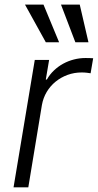

<svg xmlns="http://www.w3.org/2000/svg" viewBox="-20 -802 419 822"><path d="M38 0 128.9 -545.5H190.3L176.1 -461.6H180.8Q193.2 -483.7 211.3 -500.7Q229.4 -517.8 250.9 -529.5Q272.4 -541.2 296.7 -547.4Q321 -553.6 345.5 -553.6Q353.7 -553.6 363.1 -553.4Q372.5 -553.3 378.9 -552.6L367.9 -488.3Q363.6 -489 353.2 -490.4Q342.7 -491.8 329.9 -491.8Q297.9 -491.8 269.4 -481.4Q240.8 -470.9 218 -452.4Q195.3 -433.9 180 -408.4Q164.8 -382.8 159.4 -352.3L101.2 0ZM321.4 -782.3 358.7 -621.1H302.6L241.1 -782.3ZM87 -782.3H166.2L233 -621.1H176.1Z"/></svg>

Font: Inter P Light
Style: Italic
Weight: 300
Italic angle: 9.39999°
Designer: Rasmus Andersson
Foundry: rsms
Version: Version 3.018;git-588b23468